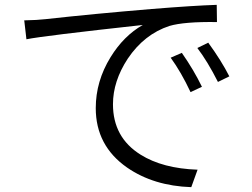

<svg xmlns="http://www.w3.org/2000/svg" viewBox="-20 -737 1040 792"><path d="M80 -653Q134 -654 168 -658Q366 -680 607 -700Q780 -714 874 -717L875 -646Q740 -648 679 -630Q575 -596 507 -495Q446 -402 446 -307Q446 -170 560 -99Q651 -42 795 -37L769 35Q614 30 504 -46Q375 -136 375 -291Q375 -402 436 -501Q490 -589 569 -634Q158 -589 89 -575ZM730 -519Q779 -449 813 -379L766 -357Q727 -440 684 -499ZM839 -561Q893 -487 926 -422L879 -399Q836 -484 794 -539Z"/></svg>

Font: Source Han Sans CN Normal
Style: Regular
Weight: 350
Designer: Ryoko NISHIZUKA 西塚涼子 (kana, bopomofo & ideographs); Paul D. Hunt (Latin, Greek & Cyrillic); Sandoll Communications 산돌커뮤니
Foundry: Adobe
Version: Version 2.004;hotconv 1.0.118;makeotfexe 2.5.65603